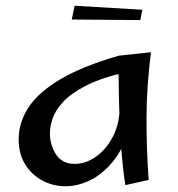

<svg xmlns="http://www.w3.org/2000/svg" viewBox="-20 -635 621 669"><path d="M208 14Q165 14 127.5 -6Q90 -26 67.5 -62.5Q45 -99 45 -150Q45 -207 78.5 -259.5Q112 -312 189 -358Q266 -404 394 -441L418 -383Q333 -364 280.5 -337Q228 -310 200.5 -280.5Q173 -251 163.5 -222.5Q154 -194 154 -172Q154 -129 175.5 -96.5Q197 -64 240 -64Q279 -64 315 -89.5Q351 -115 374.5 -161Q398 -207 397 -270L455 -319Q449 -230 425.5 -167Q402 -104 366.5 -64Q331 -24 290 -5Q249 14 208 14ZM417 10Q410 -31 405 -87Q400 -143 397.5 -201.5Q395 -260 394 -312Q393 -364 393 -399Q393 -434 394 -441L506 -453Q491 -334 490.5 -226.5Q490 -119 498 -8ZM469 -565 230 -567 240 -615 476 -601Z"/></svg>

Font: Marhey Light
Style: Regular
Weight: 300
Designer: Nur Syamsi & Bustanul Arifin
Foundry: Namelatype
Version: Version 1.000